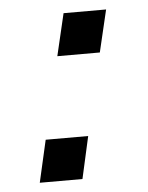

<svg xmlns="http://www.w3.org/2000/svg" viewBox="-41 -501 413 536"><g transform="rotate(-5 165.0 -233.0)"><path d="M128.9 -347.7 156.7 -465.8H275.9L248 -347.7ZM49.3 0 76.2 -118.2H195.3L168.9 0Z"/></g></svg>

Font: Acari Sans SemiBold
Style: Italic
Weight: 600
Italic angle: -13°
Designer: Alfredo Marco Pradil and Stefan Peev
Foundry: Hanken Design Co.
Version: Version 1.045;January 11, 2019;FontCreator 11.5.0.2425 64-bi